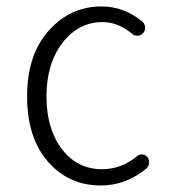

<svg xmlns="http://www.w3.org/2000/svg" viewBox="-20 -566 540 599"><path d="M294.9 12.7Q194.3 12.7 129.4 -62Q64.5 -136.7 64.5 -265.6Q64.5 -394.5 131.8 -470.2Q199.2 -545.9 296.9 -545.9Q366.2 -545.9 423.8 -499Q431.6 -492.2 432.6 -481.4Q433.6 -470.7 426.8 -462.9Q419.9 -455.1 409.7 -454.6Q399.4 -454.1 391.6 -460.9Q348.6 -497.1 299.8 -497.1Q224.6 -497.1 174.8 -432.1Q125 -367.2 125 -265.6Q125 -164.1 172.9 -101.1Q220.7 -38.1 298.8 -38.1Q358.4 -38.1 408.2 -79.1Q416 -85 425.3 -84Q434.6 -83 440.4 -75.2Q445.3 -68.4 445.3 -59.6Q445.3 -47.9 436.5 -40Q372.1 12.7 294.9 12.7Z"/></svg>

Font: Gen Jyuu Gothic L Monospace Light
Style: Regular
Weight: 300
Designer: [Source Han Sans]
Ryoko NISHIZUKA  (kana & ideographs); Paul D. Hunt (Latin, Greek & Cyrillic); Wenlong ZHANG  (bopomofo
Version: Version 1.002.20150607